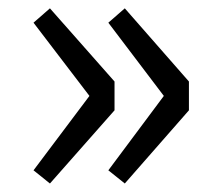

<svg xmlns="http://www.w3.org/2000/svg" viewBox="-20 -510 519 456"><path d="M98.6 -74.2 59.6 -105.5 192.4 -282.2 59.6 -456.1 98.6 -490.2 252 -316.4V-248ZM276.4 -74.2 237.3 -105.5 369.1 -282.2 237.3 -456.1 276.4 -490.2 428.7 -316.4V-248Z"/></svg>

Font: Gen Shin Gothic Regular
Style: Regular
Weight: 400
Designer: [Source Han Sans]
Ryoko NISHIZUKA  (kana & ideographs); Paul D. Hunt (Latin, Greek & Cyrillic); Wenlong ZHANG  (bopomofo
Version: Version 1.002.20150607